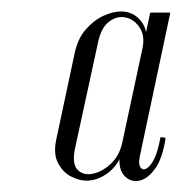

<svg xmlns="http://www.w3.org/2000/svg" viewBox="-20 -721 343 342"><path d="M134.2 -399.2Q121.1 -399.2 106.6 -406.6Q92.1 -414 83.4 -430.5Q74.6 -447 80.4 -473.4L112.6 -624.5Q118.2 -652 132.8 -668.6Q147.4 -685.2 164.4 -692.9Q181.5 -700.6 195.1 -700.6Q213.2 -700.6 225.4 -689.6Q237.5 -678.5 240.1 -663.6L247.6 -698.6H283.4L228.9 -441.9Q225.6 -425.4 232.4 -420.6Q239.2 -415.9 249.3 -428.9Q259.4 -441.9 266 -476.8L275 -475.4Q269.4 -437.8 255.6 -419.6Q241.9 -401.4 227.2 -399Q212.5 -396.6 202.1 -407.3Q191.8 -418 192.9 -437.5Q183.9 -420.1 167.6 -409.7Q151.2 -399.2 134.2 -399.2ZM113.8 -457.4Q107.9 -429.6 117.9 -418.9Q128 -408.2 144.9 -411.5Q161.8 -414.8 177.1 -429Q192.4 -443.2 197.6 -466L233.8 -635Q238.4 -656.5 229.2 -671.2Q220 -685.9 204.6 -689.7Q189.2 -693.5 174.5 -682.6Q159.8 -671.8 154.2 -643.5Z"/></svg>

Font: Emberly Black
Style: Italic
Weight: 900
Italic angle: -12°
Designer: Rajesh Rajput
Foundry: Rajesh Rajput
Version: Version 1.000